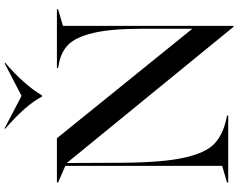

<svg xmlns="http://www.w3.org/2000/svg" viewBox="-116 -852 991 798"><g transform="rotate(-90 379.0 -453.5)"><path d="M100 -671 101 -445Q102 -273 122 -183.5Q142 -94 179.5 -58Q217 -22 283 -8L297 -5V0H19V-5L88 -25V-677L19 -707V-712H203L658 -149V-357Q658 -488 640.5 -561Q623 -634 592 -664.5Q561 -695 511 -704L495 -707V-712H739V-707L670 -687V22H666ZM241 -928 245 -929 379 -859 514 -929 518 -928Q474 -891 438 -850.5Q402 -810 381 -774H376Q341 -842 241 -928Z"/></g></svg>

Font: Nyght Serif
Style: Regular
Weight: 400
Designer: Maksym Kobuzan
Version: Version 0.410;July 4, 2025;FontCreator 15.0.0.2958 64-bit